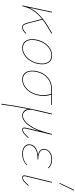

<svg xmlns="http://www.w3.org/2000/svg" viewBox="783 -1534 1040 2646"><g transform="rotate(90 1303.0 -211.0)"><path d="M445 -46Q422 -21 401.5 -9Q381 3 357 3Q330 3 316.5 -14.5Q303 -32 292 -74L241 -270Q100 -156 66 -2V0H55L142 -406H153L86 -93Q119 -165 173 -221Q227 -277 283 -315Q339 -353 413 -395Q419 -398 424.5 -402Q430 -406 437 -409L443 -400Q418 -385 400 -375Q390 -369 341.5 -339.5Q293 -310 250 -277L302 -78Q313 -38 323.5 -22.5Q334 -7 357 -7Q380 -7 399 -19.5Q418 -32 437 -52Z M520 -135Q520 -163 526 -194Q539 -258 572.5 -307Q606 -356 651 -382.5Q696 -409 745 -409Q803 -409 834.5 -372Q866 -335 866 -272Q866 -246 860 -214Q847 -152 814.5 -102.5Q782 -53 737 -25Q692 3 641 3Q583 3 551.5 -34Q520 -71 520 -135ZM849 -214Q856 -249 856 -272Q856 -330 827 -364.5Q798 -399 744 -399Q699 -399 656 -373.5Q613 -348 581.5 -301.5Q550 -255 537 -194Q530 -157 530 -135Q530 -75 560 -41Q590 -7 643 -7Q690 -7 732.5 -34Q775 -61 806 -108Q837 -155 849 -214Z M1425 -396H1284Q1302 -349 1302 -292Q1302 -250 1294 -214Q1281 -152 1248.5 -102.5Q1216 -53 1171 -25Q1126 3 1075 3Q1017 3 985.5 -34Q954 -71 954 -135Q954 -163 960 -194Q980 -291 1045.5 -348.5Q1111 -406 1199 -406H1427ZM1291 -289Q1291 -346 1272 -396H1198Q1115 -396 1052.5 -341Q990 -286 971 -194Q964 -157 964 -135Q964 -75 994 -41Q1024 -7 1077 -7Q1124 -7 1166.5 -34Q1209 -61 1240 -108Q1271 -155 1283 -214Q1291 -249 1291 -289Z M1883 -80Q1847 -39 1819.5 -18Q1792 3 1767 3Q1738 3 1738 -26Q1738 -36 1741 -49L1784 -230Q1740 -115 1685 -56Q1630 3 1572 3Q1543 3 1515.5 -17Q1488 -37 1483 -83L1478 -58Q1435 169 1421 289H1410Q1456 -52 1546 -406H1557L1497 -149Q1492 -126 1492 -108Q1492 -64 1514 -35.5Q1536 -7 1571 -7Q1641 -7 1707.5 -101Q1774 -195 1819 -379L1826 -406H1837L1752 -47Q1749 -35 1749 -26Q1749 -7 1767 -7Q1790 -7 1815 -26.5Q1840 -46 1875 -86Z M2299 -360 2292 -353Q2249 -399 2178 -399Q2118 -399 2080.5 -370.5Q2043 -342 2043 -296Q2043 -258 2079 -238Q2115 -218 2179 -218L2178 -209Q2087 -209 2039.5 -183Q1992 -157 1982 -113Q1980 -106 1980 -93Q1980 -55 2011.5 -31Q2043 -7 2098 -7Q2196 -7 2252 -68L2259 -63Q2197 3 2099 3Q2041 3 2005 -22.5Q1969 -48 1969 -92Q1969 -104 1972 -117Q1992 -199 2116 -215Q2075 -223 2053.5 -244.5Q2032 -266 2032 -296Q2032 -306 2035 -318Q2045 -360 2083 -384.5Q2121 -409 2177 -409Q2255 -409 2299 -360Z M2397 -26Q2397 -36 2400 -49L2487 -406H2498L2411 -47Q2408 -37 2408 -28Q2408 -7 2429 -7Q2450 -7 2474.5 -27Q2499 -47 2534 -86L2542 -80Q2506 -39 2478.5 -18Q2451 3 2426 3Q2397 3 2397 -26ZM2501 -513 2596 -711 2606 -707 2510 -509Z"/></g></svg>

Font: Ysabeau Hairline
Style: Italic
Weight: 100
Italic angle: -12°
Designer: Christian Thalmann (Catharsis Fonts)
Version: Version 0.003